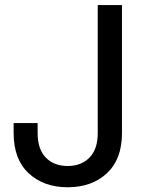

<svg xmlns="http://www.w3.org/2000/svg" viewBox="-20 -748 579 777"><path d="M253.9 9.8Q156.7 9.8 95.9 -46.9Q35.2 -103.5 35.2 -209V-250H132.3V-209Q132.3 -144 165.5 -110.1Q198.7 -76.2 253.9 -76.2Q308.6 -76.2 342 -110.1Q375.5 -144 375.5 -209V-727.5H473.6V-209Q473.6 -103.5 412.6 -46.9Q351.6 9.8 253.9 9.8Z"/></svg>

Font: Inter Cardless Display
Style: Regular
Weight: 400
Designer: Rasmus Andersson
Foundry: rsms
Version: Version 4.001;git-9221beed3